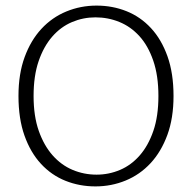

<svg xmlns="http://www.w3.org/2000/svg" viewBox="-20 -658 686 686"><path d="M325 -638Q382 -638 432 -618Q482 -598 519.5 -557.5Q557 -517 578.5 -456.5Q600 -396 600 -315Q600 -236 578 -176Q556 -116 518 -75Q480 -34 429 -13Q378 8 321 8Q264 8 214 -12Q164 -32 126.5 -72.5Q89 -113 67.5 -173.5Q46 -234 46 -315Q46 -394 68 -454Q90 -514 128 -555Q166 -596 217 -617Q268 -638 325 -638ZM100 -315Q100 -243 118.5 -190.5Q137 -138 168 -103Q199 -68 239.5 -51Q280 -34 325 -34Q369 -34 409 -51Q449 -68 479.5 -103Q510 -138 528 -190.5Q546 -243 546 -315Q546 -388 527.5 -441.5Q509 -495 478 -529Q447 -563 406.5 -579.5Q366 -596 321 -596Q277 -596 237 -579Q197 -562 166.5 -527Q136 -492 118 -439.5Q100 -387 100 -315Z"/></svg>

Font: Mukta Mahee ExtraLight
Style: Regular
Weight: 275
Designer: Shuchita Grover, Noopur Datye, Girish Dalvi, Yashodeep Gholap
Foundry: Ek Type
Version: Version 2.538;PS 1.000;hotconv 16.6.51;makeotf.lib2.5.65220;